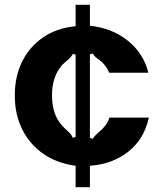

<svg xmlns="http://www.w3.org/2000/svg" viewBox="-20 -685 680 805"><path d="M297 10Q220 0 162.5 -39.5Q105 -79 73.5 -142Q42 -205 42 -285Q42 -365 73.5 -428Q105 -491 162.5 -529.5Q220 -568 297 -575V-665H357V-577Q451 -567 516.5 -514Q582 -461 602 -380H438Q427 -406 407 -425Q402 -430 389 -439Q376 -448 369 -461L357 -457V-107L369 -103Q377 -117 397 -133Q412 -146 417 -153Q431 -169 439 -192H604Q585 -103 519 -50Q453 3 357 10V100H297ZM297 -111V-456L285 -459Q278 -443 256 -427Q253 -424 249 -420.5Q245 -417 241 -413Q198 -365 198 -285Q198 -204 241 -158Q249 -149 258 -141Q260 -139 270.5 -129Q281 -119 285 -107Z"/></svg>

Font: Open Sauce Sans ExtraBold
Style: Regular
Weight: 800
Designer: Alfredo Marco Pradil
Foundry: Creative Sauce Fz LLC
Version: Version 1.477